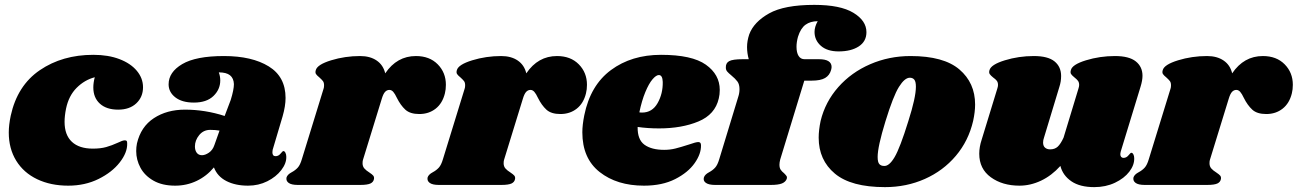

<svg xmlns="http://www.w3.org/2000/svg" viewBox="-20 -759 5326 788"><path d="M567 -401Q567 -361 539.5 -335Q512 -309 465 -309Q417 -309 390 -333.5Q363 -358 363 -400Q363 -420 369 -442Q327 -431 294.5 -398.5Q262 -366 251 -313Q245 -283 245 -259Q245 -205 275 -177Q305 -149 361 -149Q393 -149 416 -155.5Q439 -162 463 -173Q483 -183 492 -183Q498 -183 500 -180.5Q502 -178 502 -170Q503 -133 471.5 -92.5Q440 -52 384.5 -24.5Q329 3 260 3Q188 3 132.5 -23.5Q77 -50 46.5 -99.5Q16 -149 16 -215Q16 -246 24 -284Q51 -408 143.5 -471Q236 -534 363 -534Q424 -534 470 -516.5Q516 -499 541.5 -468.5Q567 -438 567 -401Z M1152 -357Q1152 -324 1140 -282L1099 -144Q1098 -140 1098 -134Q1098 -118 1111 -118Q1123 -118 1131.5 -128.5Q1140 -139 1143 -139Q1148 -139 1151.5 -132Q1155 -125 1155 -116Q1156 -89 1134.5 -61Q1113 -33 1077 -15Q1041 3 998 3Q946 3 909 -16Q872 -35 858 -72Q828 -36 787 -16.5Q746 3 699 3Q646 3 610 -17.5Q574 -38 556.5 -70.5Q539 -103 539 -139Q539 -155 542 -170Q558 -239 611.5 -274Q665 -309 739 -309Q822 -309 902 -283L927 -349Q940 -391 940 -414Q939 -438 924 -450Q909 -462 878 -462Q884 -446 884 -429Q884 -392 856 -365Q828 -338 776 -338Q727 -338 699.5 -359.5Q672 -381 672 -413Q672 -463 728 -496Q784 -529 899 -529Q1014 -529 1083 -486.5Q1152 -444 1152 -357ZM780 -158Q780 -142 787.5 -132Q795 -122 809 -122Q822 -122 837.5 -132.5Q853 -143 860 -164L881 -223Q864 -226 843 -226Q815 -226 797.5 -204.5Q780 -183 780 -158Z M1810 -411Q1810 -392 1806 -376Q1796 -335 1768 -313Q1740 -291 1701 -291Q1663 -291 1643.5 -309Q1624 -327 1609 -357Q1601 -374 1594 -382Q1587 -390 1578 -390Q1568 -390 1560.5 -382Q1553 -374 1547 -354L1470 -104Q1468 -99 1468 -89Q1468 -76 1475.5 -67.5Q1483 -59 1496 -51Q1508 -43 1512 -38Q1516 -33 1515 -25Q1513 -12 1500.5 -6Q1488 0 1458 0H1202Q1176 0 1164.5 -8.5Q1153 -17 1156 -31Q1160 -43 1177 -52Q1192 -60 1202 -71Q1212 -82 1219 -106L1308 -395Q1310 -400 1310 -409Q1310 -420 1305.5 -426Q1301 -432 1291 -441Q1281 -449 1277 -455Q1273 -461 1276 -471Q1282 -494 1339 -511.5Q1396 -529 1458 -529Q1499 -529 1526 -510.5Q1553 -492 1561 -458Q1609 -529 1687 -529Q1743 -529 1776.5 -495Q1810 -461 1810 -411Z M2389 -411Q2389 -392 2385 -376Q2375 -335 2347 -313Q2319 -291 2280 -291Q2242 -291 2222.5 -309Q2203 -327 2188 -357Q2180 -374 2173 -382Q2166 -390 2157 -390Q2147 -390 2139.5 -382Q2132 -374 2126 -354L2049 -104Q2047 -99 2047 -89Q2047 -76 2054.5 -67.5Q2062 -59 2075 -51Q2087 -43 2091 -38Q2095 -33 2094 -25Q2092 -12 2079.5 -6Q2067 0 2037 0H1781Q1755 0 1743.5 -8.5Q1732 -17 1735 -31Q1739 -43 1756 -52Q1771 -60 1781 -71Q1791 -82 1798 -106L1887 -395Q1889 -400 1889 -409Q1889 -420 1884.5 -426Q1880 -432 1870 -441Q1860 -449 1856 -455Q1852 -461 1855 -471Q1861 -494 1918 -511.5Q1975 -529 2037 -529Q2078 -529 2105 -510.5Q2132 -492 2140 -458Q2188 -529 2266 -529Q2322 -529 2355.5 -495Q2389 -461 2389 -411Z M2934 -390Q2934 -371 2930 -355Q2915 -289 2846.5 -260.5Q2778 -232 2685 -232Q2638 -232 2597 -238Q2596 -186 2625 -165Q2654 -144 2706 -144Q2730 -144 2752 -149.5Q2774 -155 2808 -166Q2836 -176 2846 -176Q2857 -176 2857 -163Q2858 -128 2831 -89.5Q2804 -51 2751 -24Q2698 3 2623 3Q2512 3 2441 -53Q2370 -109 2370 -216Q2370 -246 2378 -286Q2403 -409 2487.5 -471.5Q2572 -534 2693 -534Q2820 -534 2877 -493.5Q2934 -453 2934 -390ZM2615 -297Q2657 -297 2679 -336Q2701 -375 2700 -423Q2699 -451 2684 -451Q2673 -451 2658 -433.5Q2643 -416 2628.5 -381Q2614 -346 2604 -298Q2608 -297 2615 -297Z M3536 -627Q3536 -589 3504.5 -568.5Q3473 -548 3422 -548Q3375 -548 3349 -571Q3323 -594 3323 -628Q3323 -649 3336 -672Q3306 -672 3286 -657.5Q3266 -643 3255 -608Q3249 -586 3249 -567Q3249 -543 3257.5 -529.5Q3266 -516 3282 -516H3341Q3393 -516 3393 -484Q3393 -480 3391 -472Q3385 -450 3366.5 -439Q3348 -428 3311 -428H3281L3182 -104Q3179 -92 3179 -83Q3179 -70 3184 -62.5Q3189 -55 3198 -48Q3205 -41 3208 -36.5Q3211 -32 3209 -25Q3204 -12 3189 -6Q3174 0 3143 0H2915Q2889 0 2877 -8.5Q2865 -17 2869 -31Q2873 -43 2890 -52Q2905 -60 2915 -71Q2925 -82 2932 -106L3010 -362Q3015 -377 3015 -393Q3015 -413 3006.5 -424.5Q2998 -436 2981 -450Q2970 -459 2964.5 -465.5Q2959 -472 2959 -481Q2958 -500 2972.5 -508Q2987 -516 3028 -516H3053Q3046 -541 3046 -566Q3046 -591 3055 -618Q3074 -669 3136.5 -704Q3199 -739 3322 -739Q3429 -739 3482.5 -706.5Q3536 -674 3536 -627Z M3982 -330Q3982 -300 3974 -263Q3955 -181 3903 -119.5Q3851 -58 3775.5 -24.5Q3700 9 3612 9Q3473 9 3406.5 -46.5Q3340 -102 3340 -194Q3340 -225 3348 -263Q3367 -341 3420.5 -401.5Q3474 -462 3551.5 -495.5Q3629 -529 3717 -529Q3853 -529 3917.5 -474Q3982 -419 3982 -330ZM3614 -261Q3582 -157 3582 -115Q3582 -93 3589 -85.5Q3596 -78 3608 -78Q3629 -76 3651.5 -114Q3674 -152 3708 -262Q3739 -359 3739 -403Q3739 -424 3732.5 -432Q3726 -440 3714 -440Q3693 -440 3669.5 -402.5Q3646 -365 3614 -261Z M4580 -138Q4578 -130 4578 -126Q4578 -119 4581.5 -115Q4585 -111 4591 -111Q4603 -111 4611.5 -121.5Q4620 -132 4623 -132Q4628 -132 4631.5 -125.5Q4635 -119 4635 -110Q4636 -82 4615 -54.5Q4594 -27 4556 -9Q4518 9 4471 9Q4412 9 4377 -15Q4342 -39 4332 -78Q4296 -38 4252.5 -17.5Q4209 3 4164 3Q4094 3 4046.5 -31.5Q3999 -66 3999 -128Q3999 -156 4009 -186L4073 -395Q4076 -404 4076 -410Q4076 -421 4071 -427.5Q4066 -434 4056 -441Q4046 -449 4042 -455Q4038 -461 4041 -471Q4047 -494 4104 -511.5Q4161 -529 4223 -529Q4281 -529 4308 -507Q4335 -485 4335 -447Q4335 -424 4328 -403L4265 -195Q4261 -184 4261 -174Q4261 -160 4269 -153Q4277 -146 4290 -146Q4309 -146 4321 -157Q4333 -168 4345 -194L4406 -395Q4409 -404 4409 -410Q4409 -421 4404 -427.5Q4399 -434 4390 -441Q4380 -449 4376 -455Q4372 -461 4375 -471Q4380 -494 4437 -511.5Q4494 -529 4556 -529Q4614 -529 4641.5 -507Q4669 -485 4669 -448Q4669 -429 4661 -403Z M5286 -411Q5286 -392 5282 -376Q5272 -335 5244 -313Q5216 -291 5177 -291Q5139 -291 5119.5 -309Q5100 -327 5085 -357Q5077 -374 5070 -382Q5063 -390 5054 -390Q5044 -390 5036.5 -382Q5029 -374 5023 -354L4946 -104Q4944 -99 4944 -89Q4944 -76 4951.5 -67.5Q4959 -59 4972 -51Q4984 -43 4988 -38Q4992 -33 4991 -25Q4989 -12 4976.5 -6Q4964 0 4934 0H4678Q4652 0 4640.5 -8.5Q4629 -17 4632 -31Q4636 -43 4653 -52Q4668 -60 4678 -71Q4688 -82 4695 -106L4784 -395Q4786 -400 4786 -409Q4786 -420 4781.5 -426Q4777 -432 4767 -441Q4757 -449 4753 -455Q4749 -461 4752 -471Q4758 -494 4815 -511.5Q4872 -529 4934 -529Q4975 -529 5002 -510.5Q5029 -492 5037 -458Q5085 -529 5163 -529Q5219 -529 5252.5 -495Q5286 -461 5286 -411Z"/></svg>

Font: Shrikhand
Style: Regular
Weight: 400
Italic angle: -14°
Version: Version 1.000;PS 1.000;hotconv 1.0.88;makeotf.lib2.5.647800